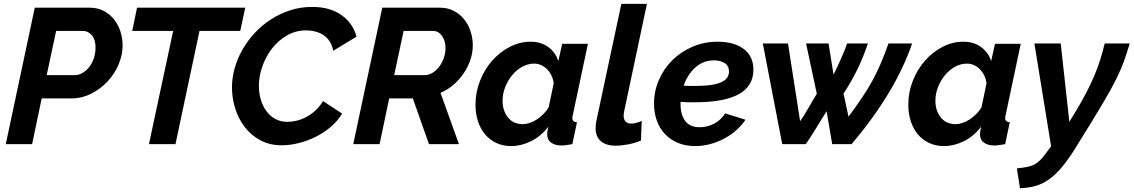

<svg xmlns="http://www.w3.org/2000/svg" viewBox="-20 -750 5898 999"><path d="M161 -710H447Q487 -710 519 -693.5Q551 -677 573 -649.5Q595 -622 606.5 -586.5Q618 -551 618 -514Q618 -464 597 -414.5Q576 -365 539.5 -326Q503 -287 454.5 -262.5Q406 -238 352 -238H197L147 0H10ZM368 -359Q389 -359 408.5 -370Q428 -381 443.5 -400.5Q459 -420 468 -446Q477 -472 477 -503Q477 -544 458 -566.5Q439 -589 412 -589H272L223 -359Z M881 -589H668L693 -710H1256L1230 -589H1018L893 0H755Z M1446 6Q1384 6 1336 -19.5Q1288 -45 1255 -87Q1222 -129 1204.5 -183.5Q1187 -238 1187 -296Q1187 -345 1201 -395Q1215 -445 1241.5 -491.5Q1268 -538 1305.5 -578.5Q1343 -619 1389.5 -649Q1436 -679 1490 -696.5Q1544 -714 1604 -714Q1698 -714 1757.5 -671Q1817 -628 1835 -559L1714 -486Q1708 -516 1694 -536.5Q1680 -557 1660.5 -569Q1641 -581 1618.5 -586.5Q1596 -592 1574 -592Q1518 -592 1472 -565Q1426 -538 1394 -496Q1362 -454 1344.5 -403Q1327 -352 1327 -304Q1327 -266 1337 -232Q1347 -198 1366 -172Q1385 -146 1412.5 -131Q1440 -116 1476 -116Q1498 -116 1523.5 -122Q1549 -128 1573.5 -141Q1598 -154 1620.5 -174.5Q1643 -195 1661 -224L1760 -159Q1736 -119 1699.5 -88.5Q1663 -58 1620.5 -37Q1578 -16 1532.5 -5Q1487 6 1446 6Z M1818 0 1969 -710H2269Q2309 -710 2341 -693.5Q2373 -677 2395 -649.5Q2417 -622 2428.5 -586.5Q2440 -551 2440 -514Q2440 -475 2427 -437.5Q2414 -400 2391.5 -367Q2369 -334 2338.5 -308Q2308 -282 2272 -267L2368 0H2212L2128 -238H2005L1955 0ZM2190 -359Q2210 -359 2229.5 -370.5Q2249 -382 2264 -401.5Q2279 -421 2288.5 -446.5Q2298 -472 2298 -500Q2298 -538 2279.5 -563.5Q2261 -589 2234 -589H2080L2031 -359Z M2640 10Q2596 10 2561.5 -6.5Q2527 -23 2503 -52Q2479 -81 2466.5 -120.5Q2454 -160 2454 -205Q2454 -270 2477.5 -329.5Q2501 -389 2540.5 -434Q2580 -479 2632 -506Q2684 -533 2741 -533Q2795 -533 2833 -505Q2871 -477 2885 -432L2905 -522H3039L2961 -154Q2958 -143 2958 -136Q2958 -115 2982 -114L2958 0Q2940 3 2926.5 5Q2913 7 2903 7Q2868 7 2847.5 -8Q2827 -23 2827 -53Q2827 -65 2833 -91Q2795 -41 2743.5 -15.5Q2692 10 2640 10ZM2700 -104Q2717 -104 2736.5 -110.5Q2756 -117 2774 -129Q2792 -141 2808 -157Q2824 -173 2835 -192L2861 -317Q2855 -361 2826 -390Q2797 -419 2759 -419Q2727 -419 2697 -402.5Q2667 -386 2644.5 -358.5Q2622 -331 2608.5 -296.5Q2595 -262 2595 -226Q2595 -174 2623 -139Q2651 -104 2700 -104Z M3184 8Q3133 8 3106 -15.5Q3079 -39 3079 -83Q3079 -92 3080 -101Q3081 -110 3083 -121L3213 -730H3346L3227 -168Q3226 -163 3225.5 -158Q3225 -153 3225 -148Q3225 -107 3266 -107Q3277 -107 3291.5 -111Q3306 -115 3319 -121L3315 -19Q3286 -6 3249.5 1Q3213 8 3184 8Z M3597 10Q3547 10 3507.5 -6.5Q3468 -23 3440 -52.5Q3412 -82 3397.5 -122.5Q3383 -163 3383 -211Q3383 -276 3408.5 -334.5Q3434 -393 3478.5 -437Q3523 -481 3583.5 -507Q3644 -533 3714 -533Q3799 -533 3849.5 -495.5Q3900 -458 3900 -387Q3900 -218 3598 -218Q3580 -218 3561 -218Q3542 -218 3521 -220V-207Q3521 -154 3545 -121Q3569 -88 3621 -88Q3661 -88 3696.5 -107Q3732 -126 3753 -160L3859 -127Q3839 -97 3810 -71.5Q3781 -46 3746.5 -28Q3712 -10 3674 0Q3636 10 3597 10ZM3694 -436Q3665 -436 3640 -425.5Q3615 -415 3595.5 -397Q3576 -379 3561 -355Q3546 -331 3537 -304Q3553 -303 3568 -303Q3583 -303 3599 -303Q3647 -303 3680.5 -308Q3714 -313 3734.5 -323Q3755 -333 3764 -346.5Q3773 -360 3773 -378Q3773 -407 3751 -421.5Q3729 -436 3694 -436Z M3949 -524H4080L4143 -120Q4152 -131 4164 -150.5Q4176 -170 4188 -191Q4200 -212 4211.5 -231.5Q4223 -251 4230 -262L4174 -524H4291L4317 -362Q4323 -373 4333.5 -395.5Q4344 -418 4355 -442.5Q4366 -467 4375 -489.5Q4384 -512 4387 -524H4496Q4472 -453 4441.5 -390Q4411 -327 4369 -263L4395 -143Q4435 -197 4466 -243Q4497 -289 4521 -333.5Q4545 -378 4564.5 -424Q4584 -470 4603 -524H4726Q4681 -393 4601.5 -262Q4522 -131 4411 0H4310L4281 -171Q4274 -161 4259 -136.5Q4244 -112 4227.5 -85Q4211 -58 4195.5 -34Q4180 -10 4172 0H4050Z M4892 10Q4848 10 4813.5 -6.5Q4779 -23 4755 -52Q4731 -81 4718.5 -120.5Q4706 -160 4706 -205Q4706 -270 4729.5 -329.5Q4753 -389 4792.5 -434Q4832 -479 4884 -506Q4936 -533 4993 -533Q5047 -533 5085 -505Q5123 -477 5137 -432L5157 -522H5291L5213 -154Q5210 -143 5210 -136Q5210 -115 5234 -114L5210 0Q5192 3 5178.5 5Q5165 7 5155 7Q5120 7 5099.5 -8Q5079 -23 5079 -53Q5079 -65 5085 -91Q5047 -41 4995.5 -15.5Q4944 10 4892 10ZM4952 -104Q4969 -104 4988.5 -110.5Q5008 -117 5026 -129Q5044 -141 5060 -157Q5076 -173 5087 -192L5113 -317Q5107 -361 5078 -390Q5049 -419 5011 -419Q4979 -419 4949 -402.5Q4919 -386 4896.5 -358.5Q4874 -331 4860.5 -296.5Q4847 -262 4847 -226Q4847 -174 4875 -139Q4903 -104 4952 -104Z M5271 126Q5301 123 5322.5 119Q5344 115 5360.5 106.5Q5377 98 5391 84.5Q5405 71 5420 50L5449 11L5362 -524H5499L5544 -116L5578 -172Q5609 -223 5632 -267.5Q5655 -312 5673 -354Q5691 -396 5704 -437.5Q5717 -479 5728 -524H5858Q5844 -476 5829 -434Q5814 -392 5791 -345Q5768 -298 5734.5 -240.5Q5701 -183 5652 -103L5572 26Q5537 82 5504.5 120.5Q5472 159 5438.5 183Q5405 207 5368 217.5Q5331 228 5287 229Z"/></svg>

Font: PTCRaleway
Style: Bold Italic
Weight: 700
Italic angle: -12°
Designer: Matt McInerney, Pablo Impallari, Rodrigo Fuenzalida
Foundry: Matt McInerney, Pablo Impallari, Rodrigo Fuenzalida
Version: Version 3.000g; ttfautohint (v1.5) -l 8 -r 28 -G 28 -x 14 -D